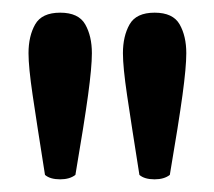

<svg xmlns="http://www.w3.org/2000/svg" viewBox="-20 -746 338 303"><path d="M75 -463Q59 -463 51 -470Q38 -552 31.5 -596Q25 -640 25 -662Q25 -689 35.5 -707.5Q46 -726 75 -726Q104 -726 114.5 -707.5Q125 -689 125 -662Q125 -640 119 -596Q113 -552 99 -470Q90 -463 75 -463ZM224 -463Q208 -463 200 -470Q187 -552 180.5 -596Q174 -640 174 -662Q174 -689 184.5 -707.5Q195 -726 224 -726Q253 -726 263.5 -707.5Q274 -689 274 -662Q274 -640 268 -596Q262 -552 248 -470Q239 -463 224 -463Z"/></svg>

Font: Petrona SemiBold
Style: Regular
Weight: 600
Designer: Ringo R. Seeber
Foundry: Ringo R. Seeber
Version: Version 2.001; ttfautohint (v1.8.3)